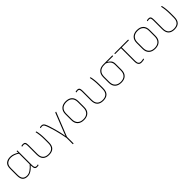

<svg xmlns="http://www.w3.org/2000/svg" viewBox="378 -1977 3649 3649"><g transform="rotate(-45 2202.5 -152.5)"><path d="M206 11Q136 11 102.5 -26.5Q69 -64 69 -145V-327Q69 -416 113.5 -453Q158 -490 231 -490Q281 -490 323 -472Q365 -454 400 -431V-409Q354 -440 312.5 -454.5Q271 -469 231 -469Q171 -469 130.5 -437.5Q90 -406 90 -327V-145Q90 -74 119 -41.5Q148 -9 208 -9Q255 -9 301 -40.5Q347 -72 399 -132V-106Q366 -68 334.5 -42Q303 -16 271.5 -2.5Q240 11 206 11ZM457 11Q422 11 408 -11Q394 -33 394 -84V-108L393 -116V-419L394 -426V-475Q394 -479 397 -479H411Q414 -479 414 -475V-86Q414 -46 424 -27.5Q434 -9 459 -9Q467 -9 478 -9.5Q489 -10 499 -15Q502 -17 502 -12V2Q502 4 499 6Q492 8 479.5 9.5Q467 11 457 11Z M782 11Q702 11 659 -31Q616 -73 616 -161V-393Q616 -432 608 -451Q600 -470 574 -470Q565 -470 553.5 -468Q542 -466 532 -464Q528 -463 528 -466V-480Q528 -484 532 -485Q540 -487 552 -488.5Q564 -490 575 -490Q610 -490 623.5 -470Q637 -450 637 -399V-159Q637 -82 675 -45.5Q713 -9 782 -9Q852 -9 889.5 -46Q927 -83 927 -160V-263Q927 -326 921 -379.5Q915 -433 905 -475Q904 -479 907 -479H921Q925 -479 926 -475Q936 -435 942 -381.5Q948 -328 948 -266V-161Q948 -73 905.5 -31Q863 11 782 11Z M1246 185Q1243 185 1243 182V15Q1233 -41 1219 -104.5Q1205 -168 1187.5 -233Q1170 -298 1149 -358Q1128 -422 1112.5 -446Q1097 -470 1069 -470Q1059 -470 1048.5 -468Q1038 -466 1030 -464Q1026 -463 1026 -467V-480Q1026 -484 1029 -485Q1040 -487 1050.5 -488.5Q1061 -490 1070 -490Q1092 -490 1108 -481Q1124 -472 1138 -445.5Q1152 -419 1170 -364Q1184 -320 1196.5 -276Q1209 -232 1221 -186Q1227 -162 1233 -135.5Q1239 -109 1244.5 -81Q1250 -53 1254 -26H1255Q1269 -64 1284 -102.5Q1299 -141 1315 -180L1432 -476Q1433 -479 1436 -479H1452Q1457 -479 1455 -475L1264 5V182Q1264 185 1260 185Z M1721 11Q1638 11 1591.5 -33.5Q1545 -78 1545 -160V-319Q1545 -400 1592 -445Q1639 -490 1721 -490Q1805 -490 1851 -445.5Q1897 -401 1897 -319V-160Q1897 -79 1850.5 -34Q1804 11 1721 11ZM1721 -9Q1795 -9 1835.5 -49Q1876 -89 1876 -164V-315Q1876 -390 1835.5 -429.5Q1795 -469 1721 -469Q1648 -469 1607 -429.5Q1566 -390 1566 -315V-164Q1566 -89 1607 -49Q1648 -9 1721 -9Z M2239 11Q2159 11 2116 -31Q2073 -73 2073 -161V-393Q2073 -432 2065 -451Q2057 -470 2031 -470Q2022 -470 2010.5 -468Q1999 -466 1989 -464Q1985 -463 1985 -466V-480Q1985 -484 1989 -485Q1997 -487 2009 -488.5Q2021 -490 2032 -490Q2067 -490 2080.5 -470Q2094 -450 2094 -399V-159Q2094 -82 2132 -45.5Q2170 -9 2239 -9Q2309 -9 2346.5 -46Q2384 -83 2384 -160V-263Q2384 -326 2378 -379.5Q2372 -433 2362 -475Q2361 -479 2364 -479H2378Q2382 -479 2383 -475Q2393 -435 2399 -381.5Q2405 -328 2405 -266V-161Q2405 -73 2362.5 -31Q2320 11 2239 11Z M2726 11Q2643 11 2597 -33.5Q2551 -78 2551 -159V-307Q2551 -388 2597.5 -433.5Q2644 -479 2725 -479H2966Q2970 -479 2970 -475V-461Q2970 -458 2966 -458L2810 -459V-458Q2843 -442 2871 -411Q2899 -380 2899 -321V-159Q2899 -78 2853.5 -33.5Q2808 11 2726 11ZM2726 -9Q2798 -9 2838 -48.5Q2878 -88 2878 -162V-318Q2878 -360 2861.5 -387.5Q2845 -415 2819.5 -432.5Q2794 -450 2769 -459H2725Q2654 -459 2613 -419Q2572 -379 2572 -304V-162Q2572 -88 2613 -48.5Q2654 -9 2726 -9Z M3267 11Q3238 11 3219 -0.5Q3200 -12 3190.5 -36.5Q3181 -61 3181 -99V-459H3024Q3021 -459 3021 -462V-475Q3021 -479 3024 -479H3391Q3394 -479 3394 -475V-462Q3394 -459 3391 -459H3202V-99Q3202 -49 3219.5 -29Q3237 -9 3268 -9Q3288 -9 3306 -12.5Q3324 -16 3338 -20Q3342 -22 3342 -18L3343 -3Q3343 0 3338 1Q3328 4 3309 7.5Q3290 11 3267 11Z M3636 11Q3553 11 3506.5 -33.5Q3460 -78 3460 -160V-319Q3460 -400 3507 -445Q3554 -490 3636 -490Q3720 -490 3766 -445.5Q3812 -401 3812 -319V-160Q3812 -79 3765.5 -34Q3719 11 3636 11ZM3636 -9Q3710 -9 3750.5 -49Q3791 -89 3791 -164V-315Q3791 -390 3750.5 -429.5Q3710 -469 3636 -469Q3563 -469 3522 -429.5Q3481 -390 3481 -315V-164Q3481 -89 3522 -49Q3563 -9 3636 -9Z M4154 11Q4074 11 4031 -31Q3988 -73 3988 -161V-393Q3988 -432 3980 -451Q3972 -470 3946 -470Q3937 -470 3925.5 -468Q3914 -466 3904 -464Q3900 -463 3900 -466V-480Q3900 -484 3904 -485Q3912 -487 3924 -488.5Q3936 -490 3947 -490Q3982 -490 3995.5 -470Q4009 -450 4009 -399V-159Q4009 -82 4047 -45.5Q4085 -9 4154 -9Q4224 -9 4261.5 -46Q4299 -83 4299 -160V-263Q4299 -326 4293 -379.5Q4287 -433 4277 -475Q4276 -479 4279 -479H4293Q4297 -479 4298 -475Q4308 -435 4314 -381.5Q4320 -328 4320 -266V-161Q4320 -73 4277.5 -31Q4235 11 4154 11Z"/></g></svg>

Font: Sofia Sans Semi Condensed Thin
Style: Regular
Weight: 250
Version: Version 4.100